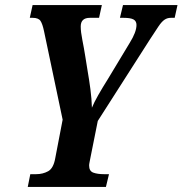

<svg xmlns="http://www.w3.org/2000/svg" viewBox="-20 -734 717 754"><path d="M89 0 99 -50H122Q148 -50 169 -61.5Q190 -73 197 -113L226 -264L153 -611Q147 -640 139 -652Q131 -664 108 -664H97L108 -714H380L369 -664H333Q297 -664 297 -630Q297 -609 303.5 -576.5Q310 -544 315 -512L324 -456Q330 -422 335 -384Q340 -346 341 -311Q349 -331 365.5 -360Q382 -389 404 -424L489 -565Q516 -608 516 -636Q516 -651 504.5 -657.5Q493 -664 465 -664H451L463 -714H677L666 -664H651Q637 -664 626 -656.5Q615 -649 602.5 -630.5Q590 -612 568 -578L364 -259L335 -114Q333 -103 331.5 -96Q330 -89 330 -84Q330 -62 346.5 -56Q363 -50 388 -50H408L396 0Z"/></svg>

Font: Noto Serif ExtraCondensed
Style: Bold Italic
Weight: 700
Width: 2
Italic angle: -12°
Designer: Monotype Design Team
Foundry: Monotype Imaging Inc.
Version: Version 2.013; ttfautohint (v1.8.4.7-5d5b)